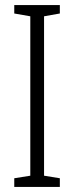

<svg xmlns="http://www.w3.org/2000/svg" viewBox="-20 -734 291 754"><path d="M215 0V-34L153 -44V-670L215 -681V-714H36V-681L99 -670V-44L36 -34V0Z"/></svg>

Font: Noto Sans Kannada ExtraCondensed Light
Style: Regular
Weight: 300
Width: 2
Designer: Jelle Bosma - Monotype Design Team
Foundry: Monotype Imaging Inc.
Version: Version 2.005